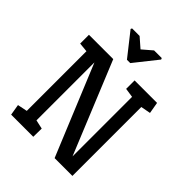

<svg xmlns="http://www.w3.org/2000/svg" viewBox="-248 -1049 1190 1190"><g transform="rotate(45 347.5 -454.0)"><path d="M209 -908H275L338 -853L402 -908H469L473 -899L353 -748H324L205 -899ZM57 0 45 -72 109 -85V-608L48 -614V-691H261L509 -86V-608L448 -617V-691H645L658 -616L594 -604V0H438L193 -594V-86L252 -73L251 0Z"/></g></svg>

Font: Kreon
Style: Regular
Weight: 400
Designer: Julia Petretta
Foundry: Julia Petretta and Eli Heuer
Version: Version 2.002